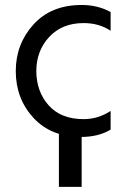

<svg xmlns="http://www.w3.org/2000/svg" viewBox="-20 -536 511 767"><path d="M125 -251Q125 -333 176.5 -388.4Q228 -443.8 314 -443.8Q376 -443.8 421.9 -413.1V-487.8Q371.1 -516.1 306.2 -516.1Q184.1 -516.1 113.5 -438Q43 -359.9 43 -252Q43 -142.1 113.5 -65.4Q184.1 11.2 304.2 11.2Q374 10.7 421.9 -18.1V-92.8Q372.1 -60.1 314 -60.1Q224.1 -60.1 175 -114.5Q126 -168.9 125 -251ZM306.2 210.4V-39.6H215.3V210.4Z"/></svg>

Font: FAU Chimera
Style: Regular
Weight: 400
Version: Version 1.002;hotconv 1.0.117;makeotfexe 2.5.65602